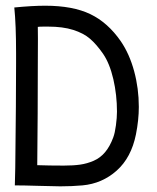

<svg xmlns="http://www.w3.org/2000/svg" viewBox="-20 -657 558 682"><path d="M150.9 -562.5H136.2Q119.6 -562.5 114.3 -561.5Q114.7 -549.3 114.7 -519.5Q114.7 -504.9 114.5 -472.4Q114.3 -439.9 114.3 -422.9Q114.3 -257.8 112.3 -70.3Q155.3 -68.8 206.5 -68.8Q240.7 -68.8 264.9 -72.3Q289.1 -75.7 312.7 -85.9Q336.4 -96.2 353.5 -116.7Q370.6 -137.2 382.3 -168.9Q388.2 -184.6 391.8 -211.9Q395.5 -239.3 395.5 -260.3Q395.5 -319.8 382.6 -375.7Q369.6 -431.6 346.2 -465.8Q322.8 -499.5 299.8 -519.3Q276.9 -539.1 240 -550.8Q203.1 -562.5 150.9 -562.5ZM34.2 -61Q34.2 -68.4 34.9 -129.9Q35.6 -191.4 36.4 -277.6Q37.1 -363.8 37.1 -431.2V-467.3Q37.1 -569.8 30.8 -630.4Q95.2 -636.7 140.6 -636.7Q238.8 -636.7 301 -606.7Q363.3 -576.7 409.2 -510.3Q439.9 -465.3 456.5 -404.1Q473.1 -342.8 473.1 -277.3Q473.1 -231 462.9 -179.7Q446.3 -97.2 394.5 -51Q342.8 -4.9 272.9 1.5Q235.4 4.9 194.3 4.9Q175.8 4.9 119.1 3.2Q62.5 1.5 32.7 1.5Q32.7 -14.2 34.2 -61Z"/></svg>

Font: Fantasque Sans Mono
Style: Regular
Weight: 400
Monospace: yes
Designer: Jany Belluz
Version: Version 1.8.0 ; ttfautohint (v1.8.2)